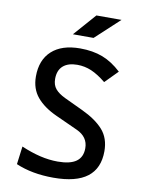

<svg xmlns="http://www.w3.org/2000/svg" viewBox="-97 -961 780 1037"><g transform="rotate(10 293.0 -442.5)"><path d="M269 9.8Q210 9.8 158.4 0.2Q106.9 -9.3 63 -28.3L75.7 -127Q129.4 -104 179.4 -92Q229.5 -80.1 276.9 -80.1Q345.2 -80.1 378.4 -104Q411.6 -127.9 411.6 -176.8Q411.6 -238.8 348.1 -267.6L228 -322.3Q157.2 -354.5 119.4 -399.9Q81.5 -445.3 81.5 -512.7Q81.5 -603.5 136.2 -653.3Q190.9 -703.1 291 -703.1Q360.8 -703.1 414.6 -682.6Q468.3 -662.1 518.1 -615.7L449.7 -546.4Q406.7 -581.5 369.4 -597.4Q332 -613.3 291.5 -613.3Q241.2 -613.3 213.6 -589.1Q186 -564.9 186 -517.6Q186 -483.9 204.1 -462.6Q222.2 -441.4 257.3 -424.8L358.9 -377Q436 -340.8 476.1 -295.4Q516.1 -250 516.1 -178.7Q516.1 -84.5 454.8 -37.4Q393.6 9.8 269 9.8ZM238.8 -771.5 346.2 -893.6H483.9L352.1 -771.5Z"/></g></svg>

Font: Cascadia Code
Style: Regular
Weight: 400
Monospace: yes
Designer: Aaron Bell
Foundry: Saja Typeworks
Version: Version 2106.017